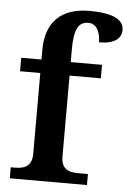

<svg xmlns="http://www.w3.org/2000/svg" viewBox="-54 -809 571 850"><g transform="rotate(5 231.0 -384.5)"><path d="M22 0H365V-49H321C284 -49 246 -57 246 -117V-476H385V-536H246V-592C246 -679 263 -716 309 -716C351 -716 363 -669 363 -634C432 -634 462 -660 462 -697C462 -736 429 -769 309 -769C181 -769 116 -700 116 -578V-536H26V-476H116V-117C116 -57 76 -49 41 -49H22Z"/></g></svg>

Font: Noto Serif Ethiopic SemiBold
Style: Regular
Weight: 600
Designer: Monotype Design Team
Foundry: Monotype Imaging Inc.
Version: Version 2.102